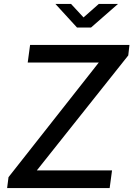

<svg xmlns="http://www.w3.org/2000/svg" viewBox="-20 -950 674 970"><path d="M479 -930 402 -862 339 -930H260L369 -811H440L576 -930ZM16 0H534L546 -89H166L628 -670L634 -723H132L120 -634H479L23 -55Z"/></svg>

Font: United Sans Medium
Style: Italic
Weight: 500
Italic angle: -8°
Designer: Pablo Impallari, Rodrigo Fuenzalida (Modified by Dan O. Williams)
Version: Version 1.000;PS 001.000;hotconv 1.0.88;makeotf.lib2.5.64775